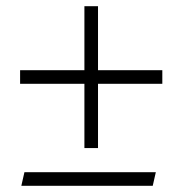

<svg xmlns="http://www.w3.org/2000/svg" viewBox="-20 -601 590 621"><path d="M297 -374H505V-330H297V-122H253V-330H45V-374H253V-581H297ZM49 0 59 -44H484L474 0Z"/></svg>

Font: EauTestText Semilight
Style: Italic
Weight: 300
Italic angle: -12°
Designer: Christian Thalmann (Catharsis Fonts)
Version: Version 0.001;PS 000.001;hotconv 1.0.88;makeotf.lib2.5.64775